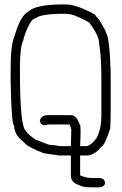

<svg xmlns="http://www.w3.org/2000/svg" viewBox="-20 -695 540 847"><path d="M272.9 -675.3Q316.9 -675.3 399.9 -630.4Q400.9 -624.5 415.5 -610.8Q458.5 -543 458.5 -511.2Q466.3 -457.5 466.3 -409.7Q468.3 -405.3 468.3 -337.4V-208.5Q468.3 -179.2 466.3 -128.4Q440.4 -48.8 425.3 -46.4Q410.6 -25.4 388.2 -15.1Q375.5 -9.3 368.7 -9.3H333.5V78.6Q359.9 90.3 386.2 90.3H421.4Q442.9 93.8 442.9 111.8Q442.9 127.4 421.4 131.3H382.3Q343.3 131.3 329.6 121.6Q292.5 111.3 292.5 78.6V-9.3H239.7Q236.3 -9.3 173.3 -19Q98.1 -47.4 85.4 -67.9Q42.5 -99.6 42.5 -140.1Q30.3 -145 26.9 -335.4V-392.1Q26.9 -497.6 44.4 -536.6Q70.3 -626.5 105 -644Q138.2 -675.3 253.4 -675.3ZM67.9 -392.1V-386.2Q67.9 -139.6 93.3 -118.7Q105.5 -99.6 136.2 -79.6Q193.8 -56.2 198.7 -56.2Q230 -54.2 243.7 -50.3H292.5Q294.4 -96.2 294.4 -118.7V-124.5Q289.1 -146 284.7 -146H198.7Q190.9 -146 173.3 -142.1Q155.8 -148.4 155.8 -163.6Q162.6 -187 190.9 -187H294.4Q316.9 -187 331.5 -146Q335.4 -146 335.4 -122.6V-103Q335.4 -86.4 333.5 -50.3H358.9Q378.9 -50.3 405.8 -85.4Q427.2 -125.5 427.2 -187V-347.2Q427.2 -441.9 417.5 -501.5Q417.5 -537.1 376.5 -591.3Q376.5 -598.1 310.1 -626.5Q293.9 -632.8 269 -634.3Q158.2 -634.3 138.2 -614.7Q117.7 -614.7 93.3 -552.2Q83.5 -527.3 83.5 -519Q67.9 -491.2 67.9 -392.1Z"/></svg>

Font: CEF Fonts CJK Mono
Style: Regular
Weight: 400
Designer: PartyBoss (派对大魔王)
Version: Release 2.25